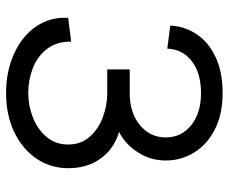

<svg xmlns="http://www.w3.org/2000/svg" viewBox="-82 -674 772 649"><g transform="rotate(90 304.5 -350.0)"><path d="M41 -194 121 -204Q121 -154 146.5 -121.5Q172 -89 212 -74Q252 -59 295 -59Q337 -59 377 -74.5Q417 -90 443 -120.5Q469 -151 469 -194Q469 -237 443 -266.5Q417 -296 377 -311Q337 -326 295 -326H215V-402H295Q362 -402 403.5 -436.5Q445 -471 445 -524Q445 -577 403.5 -610Q362 -643 295 -643Q228 -643 187.5 -612Q147 -581 145 -529L67 -539Q69 -586 95 -626.5Q121 -667 172 -691.5Q223 -716 295 -716Q367 -716 418.5 -689.5Q470 -663 496.5 -619Q523 -575 523 -524Q523 -477 500.5 -438Q478 -399 444.5 -376.5Q411 -354 380 -354L370 -374Q417 -374 458 -353.5Q499 -333 524 -292Q549 -251 549 -194Q549 -134 516.5 -86.5Q484 -39 426.5 -11.5Q369 16 295 16Q221 16 161 -11.5Q101 -39 69 -87Q37 -135 41 -194Z"/></g></svg>

Font: Uncut Sans VF
Style: Regular
Weight: 400
Designer: Kasper Nordkvist
Foundry: Uncut Type
Version: Version 1.100;FEAKit 1.0